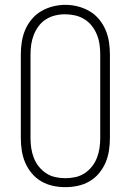

<svg xmlns="http://www.w3.org/2000/svg" viewBox="-20 -765 540 793"><path d="M250 8Q224 8 198.5 2.5Q173 -3 150.5 -16Q128 -29 111 -49.5Q94 -70 84 -93.5Q74 -117 70 -143Q66 -169 66 -195V-540Q66 -566 70 -592Q74 -618 84 -641.5Q94 -665 111 -685.5Q128 -706 150.5 -719Q173 -732 198.5 -738.5Q224 -745 250 -745Q276 -745 301.5 -738.5Q327 -732 349.5 -719Q372 -706 389 -685.5Q406 -665 416 -641.5Q426 -618 430 -592Q434 -566 434 -540V-195Q434 -169 430 -143Q426 -117 416 -93.5Q406 -70 389 -49.5Q372 -29 349.5 -16Q327 -3 301.5 2.5Q276 8 250 8ZM250 -29Q271 -29 291.5 -33.5Q312 -38 329.5 -49.5Q347 -61 360 -77.5Q373 -94 380.5 -113.5Q388 -133 391 -153.5Q394 -174 394 -195V-540Q394 -561 391 -582Q388 -603 380 -622.5Q372 -642 359 -658.5Q346 -675 328 -686Q310 -697 289.5 -701.5Q269 -706 248 -706Q227 -706 207 -701Q187 -696 169.5 -685Q152 -674 139.5 -657Q127 -640 119.5 -621Q112 -602 109 -581.5Q106 -561 106 -540V-195Q106 -174 109 -153.5Q112 -133 119.5 -113.5Q127 -94 140 -77.5Q153 -61 170.5 -49.5Q188 -38 208.5 -33.5Q229 -29 250 -29Z"/></svg>

Font: Iosevka Slab Extralight
Style: Regular
Weight: 200
Monospace: yes
Designer: Belleve Invis
Foundry: Belleve Invis
Version: Version 11.1.1; ttfautohint (v1.8.3)